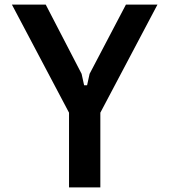

<svg xmlns="http://www.w3.org/2000/svg" viewBox="-20 -820 740 840"><path d="M180 -800H32L282 -327V0H419V-327L669 -800H531L372 -497L361 -447H348L337 -497Z"/></svg>

Font: Martian Mono Std Md
Style: Regular
Weight: 500
Monospace: yes
Designer: Roman Shamin
Foundry: Evil Martians
Version: Version 1.000